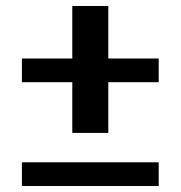

<svg xmlns="http://www.w3.org/2000/svg" viewBox="-20 -620 602 640"><path d="M341 -177H221V-346H53V-425H221V-600H341V-425H509V-346H341ZM509 0H53V-79H509Z"/></svg>

Font: Maitree Semibold
Style: Regular
Weight: 600
Designer: CadsonDemak Team
Foundry: CadsonDemak
Version: Version 1.010